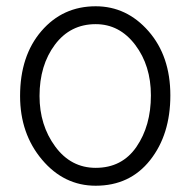

<svg xmlns="http://www.w3.org/2000/svg" viewBox="-20 -572 608 612"><path d="M285 20Q184 20 114 -63Q44 -146 44 -266Q44 -394 112 -473Q180 -552 285 -552Q384 -552 453.5 -472.5Q523 -393 523 -268Q523 -143 458.5 -61.5Q394 20 285 20ZM285 -37Q369 -37 415 -104Q461 -171 461 -268Q461 -363 411 -429Q361 -495 285 -495Q204 -495 155 -429.5Q106 -364 106 -266Q106 -173 156 -105Q206 -37 285 -37Z"/></svg>

Font: Hoogli Medium
Style: Regular
Weight: 500
Designer: Anand Singh Naorem
Foundry: Brand New Type
Version: Version 1.00 b007